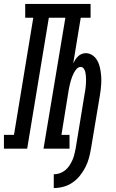

<svg xmlns="http://www.w3.org/2000/svg" viewBox="-67 -755 587 975"><path d="M206 200V130Q221 130 236 125Q251 120 263.5 110Q276 100 285 86.5Q294 73 300.5 58.5Q307 44 310.5 29.5Q314 15 317 0Q328 -68 339.5 -136.5Q351 -205 362 -274Q364 -284 365.5 -293.5Q367 -303 368 -313Q369 -323 369.5 -333Q370 -343 370 -352.5Q370 -362 369 -371.5Q368 -381 366 -390Q364 -399 358 -407Q352 -415 343 -415Q331 -415 322.5 -405.5Q314 -396 308.5 -385.5Q303 -375 299 -364.5Q295 -354 292 -343Q289 -332 286.5 -321Q284 -310 282 -299L245 -70H286V0H154L265 -665H181L71 0H-47V-70H4L102 -665H61V-735H393V-665H343L305 -434Q310 -444 316 -453Q322 -462 330 -469.5Q338 -477 348 -481Q358 -485 368 -485Q385 -485 399 -476.5Q413 -468 422 -455.5Q431 -443 436 -427.5Q441 -412 443.5 -396Q446 -380 447 -363.5Q448 -347 447 -330Q446 -313 444 -296Q442 -279 439 -263L395 0Q391 24 384.5 48Q378 72 366.5 94.5Q355 117 338.5 137.5Q322 158 300.5 172.5Q279 187 254.5 193.5Q230 200 206 200Z"/></svg>

Font: Iosevka Gothic
Style: Italic
Weight: 400
Italic angle: -9°
Monospace: yes
Designer: Belleve Invis
Foundry: Belleve Invis
Version: Version 15.5.1; ttfautohint (v1.8.4)